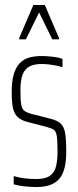

<svg xmlns="http://www.w3.org/2000/svg" viewBox="-20 -743 313 771"><path d="M127 8Q109 8 91 6.5Q73 5 58.5 2.5Q44 0 35 -3V-36Q43 -34 52.5 -31.5Q62 -29 73.5 -27.5Q85 -26 98 -25Q111 -24 124 -24Q163 -24 181.5 -38Q200 -52 205.5 -77Q211 -102 211 -133Q211 -177 208 -196.5Q205 -216 196 -222Q187 -228 168 -233L91 -253Q64 -260 50 -274Q36 -288 31.5 -312Q27 -336 27 -373Q27 -417 35.5 -445.5Q44 -474 60 -490Q76 -506 98 -512Q120 -518 146 -518Q162 -518 178.5 -516.5Q195 -515 209 -512.5Q223 -510 231 -506V-473Q222 -476 208 -479Q194 -482 178.5 -484Q163 -486 147 -486Q119 -486 100 -477Q81 -468 71.5 -445Q62 -422 62 -380Q62 -341 65.5 -322.5Q69 -304 78.5 -297.5Q88 -291 105 -286L180 -267Q209 -260 223 -247.5Q237 -235 241.5 -209Q246 -183 246 -133Q246 -97 239.5 -70Q233 -43 219 -26Q205 -9 182 -0.5Q159 8 127 8ZM57 -585V-590L114 -723H160L217 -590V-585H190L137 -693L84 -585Z"/></svg>

Font: Saira UltraCondensed Thin
Style: Regular
Weight: 250
Width: 1
Designer: Hector Gatti with collaboration of the Omnibus-Type team
Foundry: Omnibus-Type
Version: Version 1.101